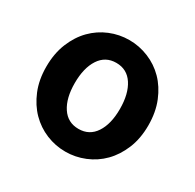

<svg xmlns="http://www.w3.org/2000/svg" viewBox="-132 -718 891 877"><g transform="rotate(30 313.0 -280.0)"><path d="M313 14Q260 14 211.5 -6Q163 -26 126 -63.5Q89 -101 66.5 -155.5Q44 -210 44 -279Q44 -349 66.5 -404Q89 -459 126 -496.5Q163 -534 211.5 -554Q260 -574 313 -574Q365 -574 414 -554Q463 -534 500 -496.5Q537 -459 559.5 -404Q582 -349 582 -279Q582 -210 559.5 -155.5Q537 -101 500 -63.5Q463 -26 414 -6Q365 14 313 14ZM313 -106Q370 -106 401 -153Q432 -200 432 -279Q432 -359 401 -406.5Q370 -454 313 -454Q256 -454 225 -406.5Q194 -359 194 -279Q194 -200 225 -153Q256 -106 313 -106Z"/></g></svg>

Font: SpoqaHanSansJP-Bold
Style: Regular
Weight: 700
Designer: [Source Han Sans]
Ryoko NISHIZUKA  (kana & ideographs); Paul D. Hunt (Latin, Greek & Cyrillic); Wenlong ZHANG  (bopomofo
Foundry: Spoqa (http://bi.spoqa.com)
Version: Version 1.002.20150607